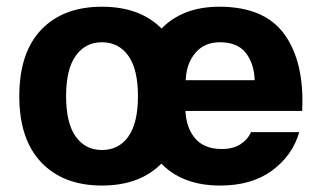

<svg xmlns="http://www.w3.org/2000/svg" viewBox="-20 -558 973 583"><path d="M543 -221.2Q545.9 -168 573.5 -136.7Q601.1 -105.5 653.8 -105.5Q687 -105.5 709.5 -119.6Q731.9 -133.8 742.2 -156.7H888.7Q868.2 -85.9 806.4 -40.3Q744.6 5.4 648.4 5.4Q529.8 5.4 464.6 -66.9Q399.4 -139.2 399.4 -266.1Q399.4 -393.1 464.8 -465.3Q530.3 -537.6 646 -537.6Q784.2 -537.6 844.5 -452.6Q904.8 -367.7 897.5 -221.2ZM543.9 -314.5H753.4Q751.5 -365.2 726.3 -397.5Q701.2 -429.7 647.5 -429.7Q601.1 -429.7 573.5 -397.7Q545.9 -365.7 543.9 -314.5ZM289.6 -537.6Q407.7 -537.6 474.1 -467.8Q540.5 -397.9 540.5 -266.1Q540.5 -134.8 473.6 -64.7Q406.7 5.4 289.6 5.4Q172.4 5.4 105.5 -64.7Q38.6 -134.8 38.6 -266.1Q38.6 -397.9 105.2 -467.8Q171.9 -537.6 289.6 -537.6ZM289.6 -429.7Q239.3 -429.7 210 -388.7Q180.7 -347.7 180.7 -266.1Q180.7 -184.6 209.7 -143.6Q238.8 -102.5 289.6 -102.5Q340.8 -102.5 369.9 -143.6Q398.9 -184.6 398.9 -266.1Q398.9 -347.7 369.6 -388.7Q340.3 -429.7 289.6 -429.7Z"/></svg>

Font: Estedad-FD Bold
Style: Regular
Weight: 700
Designer: Amin Abedi
Version: Version 7.3